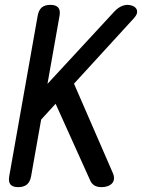

<svg xmlns="http://www.w3.org/2000/svg" viewBox="-20 -760 640 790"><path d="M108 -35Q104 -12 91 -1Q78 10 55 10Q32 10 23 -1Q14 -12 18 -35L135 -695Q139 -718 151.5 -729Q164 -740 187 -740Q210 -740 219.5 -729Q229 -718 225 -695ZM156 -394 450 -712Q463 -726 477 -733Q491 -740 505 -740Q514 -740 524 -736.5Q534 -733 539.5 -726Q545 -719 544 -708.5Q543 -698 530 -684L131 -248ZM273 -442 443 -51Q450 -36 449 -24.5Q448 -13 441 -5.5Q434 2 423 6Q412 10 398 10Q379 10 367.5 2.5Q356 -5 350 -20L198 -357Z"/></svg>

Font: Maple Mono
Style: Italic
Weight: 400
Italic angle: -10°
Monospace: yes
Designer: subframe7536
Version: Version 7.300